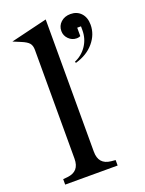

<svg xmlns="http://www.w3.org/2000/svg" viewBox="-138 -792 649 860"><g transform="rotate(-20 186.0 -362.5)"><path d="M99 -614Q99 -634 89.5 -645.5Q80 -657 53 -668L17 -683L191 -725V-95Q191 -64 205.5 -47.5Q220 -31 249 -28L270 -26V0H20V-26L41 -28Q70 -31 84.5 -47.5Q99 -64 99 -95ZM252 -496 249 -502Q286 -518 307.5 -550.5Q329 -583 329 -623V-642H311V-602Q310 -601 304.5 -599.5Q299 -598 293 -598Q271 -598 255 -614Q239 -630 239 -652Q239 -677 257 -693.5Q275 -710 303 -710Q334 -710 353 -689.5Q372 -669 372 -634Q372 -588 340 -550Q308 -512 252 -496Z"/></g></svg>

Font: Redaction
Style: Regular
Weight: 400
Designer: Jeremy Mickel / Forest Young
Foundry: MCKL
Version: Version 2.001; Redaction